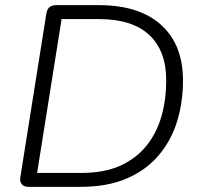

<svg xmlns="http://www.w3.org/2000/svg" viewBox="-20 -725 773 745"><path d="M91 0Q73 0 64.5 -10Q56 -20 59 -38L160 -673Q165 -705 198 -705H364Q520 -705 605 -628.5Q690 -552 690 -413Q690 -328 667 -253.5Q644 -179 595.5 -122Q547 -65 472 -32.5Q397 0 293 0ZM124 -54H295Q385 -54 447.5 -82.5Q510 -111 549.5 -161Q589 -211 607 -275.5Q625 -340 625 -413Q625 -528 559 -589.5Q493 -651 363 -651H219Z"/></svg>

Font: Nunito Light
Style: Italic
Weight: 300
Italic angle: -9°
Designer: Vernon Adams
Foundry: Vernon Adams
Version: Version 3.601; ttfautohint (v1.8.2.53-6de2)